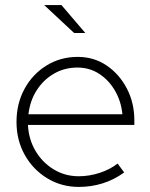

<svg xmlns="http://www.w3.org/2000/svg" viewBox="-20 -726 589 756"><path d="M290 10Q222 10 166 -24Q110 -58 77.5 -116Q45 -174 45 -246Q45 -318 76.5 -376Q108 -434 163 -468Q218 -502 286 -502Q350 -502 400 -468Q450 -434 479.5 -377.5Q509 -321 509 -252V-234H90Q93 -177 120 -131.5Q147 -86 191.5 -59Q236 -32 290 -32Q332 -32 373 -45.5Q414 -59 443 -82L469 -47Q429 -18 384 -4Q339 10 290 10ZM92 -276H462Q457 -327 433 -368.5Q409 -410 371 -435Q333 -460 285 -460Q234 -460 192.5 -436Q151 -412 124.5 -370.5Q98 -329 92 -276ZM272 -596 154 -706H222L316 -596Z"/></svg>

Font: Red Hat Display VF
Style: Regular
Weight: 300
Designer: Pentagram, MCKL
Foundry: Pentagram, MCKL
Version: Version 1.023